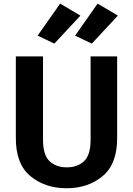

<svg xmlns="http://www.w3.org/2000/svg" viewBox="-20 -1021 732 1056"><path d="M67.1 -260.7Q67.1 -118.2 147.7 -51.9Q228.3 14.4 346.2 14.4Q463.6 14.4 543.9 -51.9Q624.3 -118.2 624.3 -260.7V-710.9H478.3V-252.7Q478.3 -168.5 442.3 -134.5Q406.2 -100.6 347.4 -100.6Q288.6 -100.6 252.6 -134.4Q216.6 -168.2 216.6 -252.7V-710.9H67.1ZM187 -825 278.8 -781.2 422.4 -935.1 310.8 -1001.2ZM393.1 -825 484.9 -781.2 628.4 -935.1 516.8 -1001.2Z"/></svg>

Font: Roboto Flex
Style: Regular
Weight: 400
Designer: Berlow after Robertson
Foundry: Google
Version: Version 3.200;gftools[0.9.32]